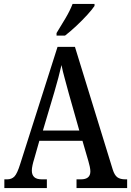

<svg xmlns="http://www.w3.org/2000/svg" viewBox="-20 -951 663 971"><path d="M2 0V-44H16Q39 -44 53 -58.5Q67 -73 82 -121L271 -714H359L550 -94Q559 -65 573.5 -54.5Q588 -44 614 -44H623V0H367V-44H389Q437 -44 437 -84Q437 -94 434 -108.5Q431 -123 427 -136L397 -239H179L152 -144Q148 -132 144.5 -116Q141 -100 141 -88Q141 -67 153 -55.5Q165 -44 192 -44H217V0ZM197 -291H381L328 -478Q317 -520 307 -555.5Q297 -591 291 -622Q284 -591 275 -557.5Q266 -524 255 -486ZM266 -784Q287 -818 310.5 -857.5Q334 -897 347 -931H458V-921Q447 -904 421.5 -876Q396 -848 365.5 -819.5Q335 -791 309 -771H266Z"/></svg>

Font: Noto Serif Lao Condensed Medium
Style: Regular
Weight: 500
Width: 3
Designer: Monotype Design Team
Foundry: Monotype Imaging Inc.
Version: Version 2.003; ttfautohint (v1.8.4.7-5d5b)